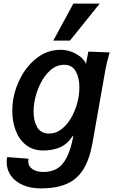

<svg xmlns="http://www.w3.org/2000/svg" viewBox="-20 -837 640 1064"><path d="M17 61Q17 49.5 19.5 33.5L138 42.5Q136.5 49.5 136.5 56Q136.5 85 160.2 100.5Q184 116 220.5 116Q265.5 116 297 97Q328.5 78 350.8 33.5Q373 -11 387 -86.5L379 -78Q351 -36.5 310.5 -19.8Q270 -3 220.5 -3Q162 -3 123.2 -34.2Q84.5 -65.5 66.2 -115.8Q48 -166 48 -224.5Q48 -255.5 53.5 -288.5Q64.5 -353 99.5 -416Q134.5 -479 190.2 -520Q246 -561 316 -561Q374 -561 425 -523Q437 -514 446.2 -501.2Q455.5 -488.5 456.5 -482.5L469.5 -551L587.5 -546.5Q569.5 -483.5 564.5 -452.5L492.5 -44.5Q476 47.5 441.2 102.5Q406.5 157.5 349.2 182.2Q292 207 205.5 207Q150.5 207 107.8 188.8Q65 170.5 41 137.2Q17 104 17 61ZM415 -296.5Q420 -326.5 420 -352Q420 -406.5 399.5 -442.2Q379 -478 335.5 -478Q292.5 -478 258 -446.8Q223.5 -415.5 201.2 -368Q179 -320.5 170.5 -271.5Q166 -246 166 -218.5Q166 -166 186.5 -131.5Q207 -97 252 -97Q293.5 -97 327.8 -126.8Q362 -156.5 384.2 -202.5Q406.5 -248.5 415 -296.5ZM275.5 -612 386.5 -817H532.5L367.5 -612Z"/></svg>

Font: JuliaMono BoldItalic
Style: Regular
Weight: 700
Italic angle: -9°
Monospace: yes
Designer: cormullion
Foundry: corm
Version: Version 0.049; ttfautohint (v1.8.4)